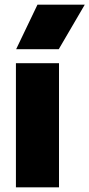

<svg xmlns="http://www.w3.org/2000/svg" viewBox="-20 -800 382 820"><path d="M232 0H48V-530H232ZM231 -590H49L140 -780H342Z"/></svg>

Font: Tanohe Sans Black
Style: Regular
Weight: 900
Designer: Village Type and Design LLC & Cristiano Sobral
Foundry: Cooper Hewitt Smithsonian Design Museum
Version: Version 1.00;March 11, 2020;FontCreator 12.0.0.2522 64-bit; 